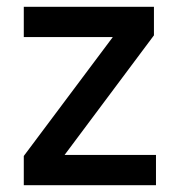

<svg xmlns="http://www.w3.org/2000/svg" viewBox="-20 -545 524 565"><path d="M50 0V-86L312 -436H50V-525H433V-441L170 -89H439V0Z"/></svg>

Font: Mach
Style: Regular
Weight: 400
Version: Version 1.002